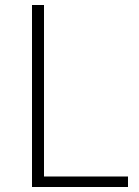

<svg xmlns="http://www.w3.org/2000/svg" viewBox="-20 -748 555 768"><path d="M108 0V-728H156V-42H492V0Z"/></svg>

Font: Noto Sans SC Thin ExtraLight
Style: Regular
Weight: 250
Version: Version 2.004-H2;hotconv 1.0.118;makeotfexe 2.5.65603